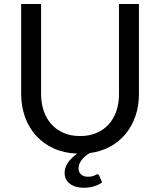

<svg xmlns="http://www.w3.org/2000/svg" viewBox="-20 -736 776 930"><path d="M653 -716.5H556.5V-281C556.5 -251 552.2 -223.5 543.8 -198.5C535.2 -173.5 522.9 -152 506.8 -134C490.6 -116 470.8 -102 447.5 -92C424.2 -82 397.7 -77 368 -77C338.3 -77 311.8 -82.1 288.2 -92.2C264.8 -102.4 244.9 -116.5 228.8 -134.5C212.6 -152.5 200.2 -174 191.8 -199C183.2 -224 179 -251.5 179 -281.5V-716.5H82.5V-281C82.5 -241 88.8 -203.7 101.2 -169C113.8 -134.3 131.7 -104.2 155 -78.5C178.3 -52.8 206.8 -32.3 240.5 -17C274.2 -1.7 312 6.7 354 8C336 20.7 321.3 34.8 310 50.5C298.7 66.2 293 83 293 101C293 123 301.4 140.6 318.2 153.8C335.1 166.9 358.2 173.5 387.5 173.5C404.5 173.5 420.8 171.1 436.2 166.2C451.8 161.4 464.5 155.2 474.5 147.5L460.5 114.5C459.8 112.8 458.8 111.3 457.2 110C455.8 108.7 453.8 108 451.5 108C449.8 108 447.9 108.7 445.8 110C443.6 111.3 440.8 112.8 437.5 114.2C434.2 115.8 430 117.1 425 118.2C420 119.4 413.7 120 406 120C392 120 380.9 116.4 372.8 109.2C364.6 102.1 360.5 92.2 360.5 79.5C360.5 71.5 362.1 63.8 365.2 56.5C368.4 49.2 372.6 42.3 377.8 36C382.9 29.7 388.8 23.9 395.2 18.8C401.8 13.6 408.2 9.2 414.5 5.5C451.8 0.5 485.2 -10.2 514.8 -26.5C544.2 -42.8 569.2 -63.7 589.8 -89C610.2 -114.3 625.9 -143.2 636.8 -175.8C647.6 -208.2 653 -243.3 653 -281Z"/></svg>

Font: LatoLatin
Style: Regular
Weight: 400
Designer: Lukasz Dziedzic with Adam Twardoch and Botio Nikoltchev
Foundry: tyPoland Lukasz Dziedzic
Version: Version 2.015; 2015-08-06; http://www.latofonts.com/